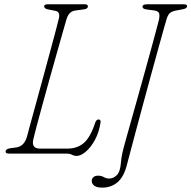

<svg xmlns="http://www.w3.org/2000/svg" viewBox="-20 -720 897 900"><path d="M292.5 0H23Q4 0 6.5 -11.5Q7 -21.5 27.5 -25L57 -29Q94 -35 106.5 -80Q111.5 -99 123.5 -143Q135.5 -187 151.5 -245.2Q167.5 -303.5 184.5 -366Q201.5 -428.5 216.8 -485Q232 -541.5 242.8 -582Q253.5 -622.5 256.5 -636Q259.5 -649 255.5 -658Q251.5 -667 240.5 -669L204.5 -676Q187 -679.5 187 -690.5Q187 -700 205 -700H377.5Q392 -700 392 -690Q392 -678 372 -676L332 -670.5Q302 -666.5 291 -627.5Q287.5 -616 276 -575.2Q264.5 -534.5 248 -476.5Q231.5 -418.5 213.5 -354Q195.5 -289.5 179.2 -230Q163 -170.5 151.2 -126.5Q139.5 -82.5 136 -66Q126.5 -23.5 167 -23.5H297Q341 -23.5 372 -49Q403 -74.5 426 -144Q431 -160 442 -160Q454 -160 451 -144Q444.5 -100.5 425.5 -65.2Q406.5 -30 382.8 -9.5Q359 11 338.5 11Q327.5 11 317.5 5.5Q307.5 0 292.5 0ZM760.5 -629Q758 -621.5 748 -585.8Q738 -550 723 -495.8Q708 -441.5 690.2 -376.8Q672.5 -312 654.5 -245.5Q636.5 -179 620.5 -119.2Q604.5 -59.5 592.8 -15.2Q581 29 576 48.5Q561.5 108 531.5 133.8Q501.5 159.5 459.5 159.5Q433 159.5 421.5 150.2Q410 141 410 128Q410 118 417.5 110.8Q425 103.5 440 103.5Q455 103.5 466.8 110.2Q478.5 117 491.5 117Q511.5 117 527.8 100.8Q544 84.5 547 40.5Q548.5 21.5 552.5 2.2Q556.5 -17 563.5 -42Q565 -47.5 574 -79.8Q583 -112 597 -161.8Q611 -211.5 627.5 -270.5Q644 -329.5 660.5 -389Q677 -448.5 691 -499.8Q705 -551 714.2 -585.8Q723.5 -620.5 725.5 -629Q729.5 -651 724.8 -659.8Q720 -668.5 702.5 -671L665 -676Q647.5 -678.5 648 -689.5Q648.5 -700 671 -700H841.5Q857 -700 857 -691Q856.5 -680.5 838.5 -677L802 -670Q784.5 -666.5 775.2 -657.5Q766 -648.5 760.5 -629Z"/></svg>

Font: Fraunces 72pt S100 Thin
Style: Italic
Weight: 100
Italic angle: -16°
Version: Version 1.000; ttfautohint (v1.8.3)